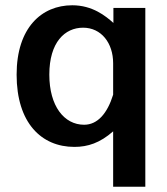

<svg xmlns="http://www.w3.org/2000/svg" viewBox="-20 -547 635 728"><path d="M531 161V-517H410V-460C381 -486 331 -527 254 -527C138 -527 43 -442 43 -264C43 -81 137 10 262 10C313 10 359 -5 409 -49V161ZM299 -74C223 -74 167 -145 167 -264C167 -387 226 -442 295 -442C364 -442 409 -384 409 -307V-188C387 -117 350 -74 299 -74Z"/></svg>

Font: United Sans SemiBold
Style: Regular
Weight: 600
Designer: Pablo Impallari, Rodrigo Fuenzalida (Modified by Dan O. Williams)
Version: Version 1.000;PS 001.000;hotconv 1.0.88;makeotf.lib2.5.64775